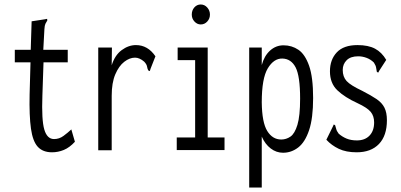

<svg xmlns="http://www.w3.org/2000/svg" viewBox="-20 -669 1790 856"><path d="M212 10Q171 10 148.5 -14.5Q126 -39 118 -95.5Q110 -152 112 -248L116 -391H46V-447H117L121 -574L180 -583L190 -585L191 -578Q186 -570 182.5 -563Q179 -556 178 -539L173 -447H282V-391H174L169 -243Q165 -134 177.5 -91.5Q190 -49 221 -49Q244 -49 263 -63Q282 -77 298 -92L314 -37Q290 -11 264.5 -0.5Q239 10 212 10Z M418 -457H479L478 -378Q492 -423 522.5 -445.5Q553 -468 586 -468Q639 -468 673 -418L651 -362L648 -352L641 -355Q637 -363 635.5 -372.5Q634 -382 623 -394Q602 -412 582 -412Q558 -412 534 -393.5Q510 -375 494 -337.5Q478 -300 478 -242V1H418Z M768 0V-56H850V-401H772V-457H906V-56H981V0ZM875 -560Q859 -560 847 -573Q835 -586 835 -604Q835 -623 846.5 -636Q858 -649 875 -649Q892 -649 904 -635.5Q916 -622 916 -604Q916 -586 904 -573Q892 -560 875 -560Z M1091 167V-457H1147V-379Q1158 -420 1184 -443.5Q1210 -467 1244 -467Q1281 -467 1310.5 -447Q1340 -427 1358 -376Q1376 -325 1376 -232Q1376 -142 1358 -88.5Q1340 -35 1309.5 -11.5Q1279 12 1242 12Q1212 12 1187 -7Q1162 -26 1147 -60V167ZM1234 -47Q1256 -47 1275 -60Q1294 -73 1306 -112.5Q1318 -152 1318 -229Q1318 -330 1298 -368.5Q1278 -407 1239 -408Q1201 -409 1174 -364.5Q1147 -320 1147 -213Q1148 -123 1171.5 -85Q1195 -47 1234 -47Z M1570 10Q1523 10 1490.5 -5.5Q1458 -21 1435 -46L1464 -105L1468 -114L1474 -111Q1477 -103 1479 -94Q1481 -85 1490 -73Q1506 -59 1525.5 -51Q1545 -43 1571 -43Q1607 -43 1627.5 -64.5Q1648 -86 1648 -123Q1648 -152 1632.5 -170.5Q1617 -189 1574 -209Q1517 -235 1484 -266.5Q1451 -298 1451 -351Q1451 -403 1481.5 -435.5Q1512 -468 1574 -468Q1622 -468 1652 -452Q1682 -436 1702 -402L1671 -354L1666 -345L1660 -349Q1658 -357 1657 -366.5Q1656 -376 1647 -390Q1633 -404 1614.5 -411Q1596 -418 1577 -418Q1543 -418 1525.5 -400.5Q1508 -383 1508 -357Q1508 -327 1525 -308Q1542 -289 1595 -264Q1634 -244 1658.5 -227.5Q1683 -211 1694 -189Q1705 -167 1705 -133Q1705 -64 1669.5 -27Q1634 10 1570 10Z"/></svg>

Font: Inconsolata ExtraCondensed
Style: Regular
Weight: 400
Width: 2
Monospace: yes
Designer: Raph Levien, Cyreal, Brenton Simpson
Foundry: Raph Levien, Cyreal, Google
Version: Version 3.001; ttfautohint (v1.8.2.53-6de2)